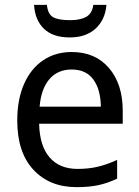

<svg xmlns="http://www.w3.org/2000/svg" viewBox="-20 -760 572 790"><path d="M485 -304V-251H141Q143 -160 184 -112.5Q225 -65 299 -65Q345 -65 382.5 -74Q420 -83 462 -102V-25Q422 -6 384 2Q346 10 295 10Q184 10 117.5 -61.5Q51 -133 51 -264Q51 -351 79 -414.5Q107 -478 157.5 -512Q208 -546 275 -546Q372 -546 428.5 -480Q485 -414 485 -304ZM143 -321H395Q394 -392 364 -433Q334 -474 275 -474Q217 -474 183 -434Q149 -394 143 -321ZM267 -606Q198 -606 161 -641.5Q124 -677 120 -740H173Q177 -701 199 -689Q221 -677 268 -677Q310 -677 334.5 -690.5Q359 -704 364 -740H418Q413 -679 373.5 -642.5Q334 -606 267 -606Z"/></svg>

Font: Noto Sans Display
Style: Regular
Weight: 400
Designer: Monotype Design team
Foundry: Monotype Imaging Inc.
Version: Version 1.000